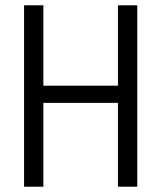

<svg xmlns="http://www.w3.org/2000/svg" viewBox="-20 -706 610 726"><path d="M71 0V-686H144V-382H426V-686H499V0H426V-317H144V0Z"/></svg>

Font: Archivo Condensed Light
Style: Regular
Weight: 300
Width: 3
Designer: Hector Gatti
Foundry: Omnibus-Type
Version: Version 2.001